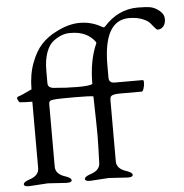

<svg xmlns="http://www.w3.org/2000/svg" viewBox="-51 -756 773 808"><g transform="rotate(-5 335.0 -351.5)"><path d="M197 3 119 -2 41 3H38Q18 3 18 -6.5Q18 -16 41 -24Q84 -37 84 -69V-350Q53 -350 32 -352Q29 -352 26 -358Q17 -372 25 -376Q42 -381 85 -402Q85 -464 103.5 -513Q122 -562 148 -589.5Q174 -617 208 -634Q262 -663 311.5 -663Q361 -663 404 -638Q412 -633 416 -638Q477 -706 560 -706Q598 -706 616 -702Q634 -698 652 -683Q670 -668 670 -648.5Q670 -629 660.5 -617.5Q651 -606 636 -606Q632 -606 624.5 -615Q617 -624 607.5 -635.5Q598 -647 574.5 -656Q551 -665 520 -665H518Q412 -663 412 -475V-422Q412 -400 437 -400H555Q559 -400 559 -388.5Q559 -377 555 -364.5Q551 -352 546 -352H452Q418 -352 414 -340Q412 -335 412 -326V-69Q412 -37 455 -24Q478 -16 478 -6.5Q478 3 458 3H455L377 -2L299 3H296Q276 3 276 -6.5Q276 -16 299 -24Q342 -37 342 -69Q345 -151 345 -187.5Q345 -224 342 -350Q324 -353 265.5 -353Q207 -353 187 -352Q167 -351 160.5 -347.5Q154 -344 154 -333V-69Q154 -37 197 -24Q220 -16 220 -6.5Q220 3 200 3ZM270 -624H265Q232 -624 198 -599Q178 -585 166 -553Q154 -521 154 -475V-422Q154 -402 179 -400Q231 -395 280 -395Q329 -395 342 -402Q342 -500 373 -570L374 -571Q374 -572 374 -573Q374 -574 372 -578Q338 -624 270 -624Z"/></g></svg>

Font: EB Garamond
Style: Regular
Weight: 400
Version: Version 0.012